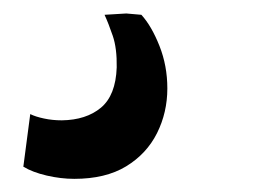

<svg xmlns="http://www.w3.org/2000/svg" viewBox="-20 -40 408 292"><path d="M93 232Q72.5 232 51 227Q29.5 222 15.5 213.5L26 133.5Q34 137.5 46.8 140.2Q59.5 143 74 143Q111 142.5 133.5 123.8Q156 105 157.5 62.5Q158 33.5 151.5 14.5Q145 -4.5 139 -17.5L172 -19.5L195 -17.5Q210.5 -0.5 222.5 29.8Q234.5 60 234.5 94.5Q234.5 131 218.8 162.5Q203 194 171.8 213Q140.5 232 93 232Z"/></svg>

Font: Merriweather 48pt ExtraBold
Style: Italic
Weight: 800
Italic angle: -7.8°
Version: Version 2.101